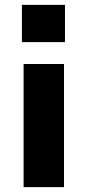

<svg xmlns="http://www.w3.org/2000/svg" viewBox="-20 -769 360 789"><path d="M70 -596V-749H247V-596ZM77 0V-506H243V0Z"/></svg>

Font: Nunito Sans 6pt ExtraBold
Style: Regular
Weight: 800
Version: Version 3.101;gftools[0.9.27]